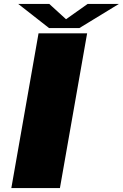

<svg xmlns="http://www.w3.org/2000/svg" viewBox="-20 -954 623 974"><path d="M37.5 0 175.5 -785H422L284 0ZM229 -811.5 72.5 -934H230L315 -856.5L424.5 -934H583L382.5 -811.5Z"/></svg>

Font: Anybody UltraExpanded ExtraBold
Style: Italic
Weight: 800
Width: 9
Italic angle: -10°
Designer: Tyler Finck
Foundry: Etcetera Type Company
Version: Version 1.010; ttfautohint (v1.8.3) -l 8 -r 50 -G 200 -x 14 